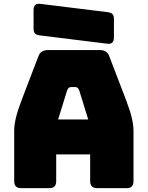

<svg xmlns="http://www.w3.org/2000/svg" viewBox="-20 -981 770 1001"><path d="M273 -36Q273 0 237 0H90Q54 0 54 -36V-300Q54 -330 63.5 -369Q73 -408 93 -460L180 -687Q191 -720 231 -720H500Q539 -720 550 -687L637 -460Q657 -408 666.5 -369Q676 -330 676 -300V-36Q676 0 640 0H489Q450 0 450 -36V-176H273ZM330 -510 283 -358H440L393 -510Q386 -527 374 -527H349Q337 -527 330 -510ZM540 -753 191 -796Q172 -798 163.5 -805.5Q155 -813 155 -832V-928Q155 -965 189 -961L538 -918Q557 -916 565.5 -908.5Q574 -901 574 -882V-786Q574 -749 540 -753Z"/></svg>

Font: Bungee Spice
Style: Regular
Weight: 400
Designer: David Jonathan Ross
Foundry: David Jonathan Ross
Version: Version 2.000